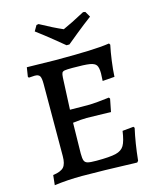

<svg xmlns="http://www.w3.org/2000/svg" viewBox="-126 -937 844 1033"><g transform="rotate(-15 296.5 -420.0)"><path d="M544 -177Q526 -98 516 -1L509 7Q308 0 203 0Q124 0 49 10L55 -45Q99 -51 115 -69Q131 -87 131 -130L132 -533Q132 -565 125 -576Q118 -587 97 -587L64 -585L60 -591L68 -642Q185 -639 226 -639Q342 -639 411.5 -641.5Q481 -644 528 -651L533 -643Q525 -606 518.5 -558Q512 -510 510 -470L443 -465L445 -507Q445 -539 436 -552.5Q427 -566 399.5 -570.5Q372 -575 304 -575Q273 -575 261 -573Q249 -571 245.5 -563.5Q242 -556 241 -538L233 -361L332 -360Q354 -360 387.5 -363Q421 -366 452 -370L457 -363L443 -292Q338 -295 308 -295Q279 -295 231 -289L228 -119Q228 -91 232.5 -79Q237 -67 251 -63Q265 -59 300 -59Q375 -59 408 -67Q441 -75 455 -98.5Q469 -122 477 -178L539 -184ZM159 -817 177 -848 189 -850Q260 -811 313 -788Q359 -808 437 -850L449 -848L467 -817Q424 -785 379 -748.5Q334 -712 321 -701H305Q292 -712 247 -748.5Q202 -785 159 -817Z"/></g></svg>

Font: Alegreya SC Medium
Style: Regular
Weight: 500
Designer: Juan Pablo del Peral
Foundry: Huerta Tipografica
Version: Version 2.007; ttfautohint (v1.6)